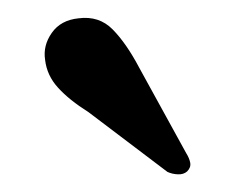

<svg xmlns="http://www.w3.org/2000/svg" viewBox="-20 -714 269 215"><path d="M136 -638 188.5 -542.5Q192 -537 193 -531.8Q194 -526.5 189.5 -522Q185.5 -518.5 179.2 -518.8Q173 -519 167.5 -521.5L79 -588.5Q57.5 -602 45 -615.8Q32.5 -629.5 30.5 -647Q28 -663 38 -677.2Q48 -691.5 68 -693.5Q91 -696.5 106.2 -681Q121.5 -665.5 136 -638Z"/></svg>

Font: Fraunces 17pt
Style: Regular
Weight: 400
Version: Version 1.000;[b76b70a41]